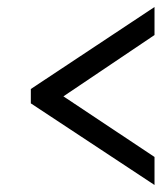

<svg xmlns="http://www.w3.org/2000/svg" viewBox="-20 -632 465 548"><path d="M421 -104 68 -337V-378L421 -612V-532L161 -357L421 -184Z"/></svg>

Font: Noto Serif Tamil ExtraCondensed ExtraBold
Style: Italic
Weight: 800
Width: 2
Italic angle: -12°
Designer: Indian Type Foundry, Tom Grace, and the Monotype Design Team
Foundry: Monotype Imaging Inc.
Version: Version 2.003; ttfautohint (v1.8.4.7-5d5b)